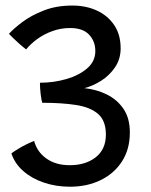

<svg xmlns="http://www.w3.org/2000/svg" viewBox="-20 -688 556 709"><path d="M238.5 1.5Q186.5 1.5 141.8 -13.8Q97 -29 65.8 -56.5Q34.5 -84 22 -121.5Q32.5 -129.5 47 -138.2Q61.5 -147 77.2 -154.8Q93 -162.5 106 -167.5Q117 -127 151.5 -102.5Q186 -78 237.5 -78Q296.5 -78 333.8 -107.5Q371 -137 371 -191Q371 -242 342.5 -267Q314 -292 261.5 -300.2Q209 -308.5 136 -308.5Q133 -318 130.2 -340Q127.5 -362 127.5 -382.5Q178 -382.5 224.8 -396Q271.5 -409.5 301.8 -435.5Q332 -461.5 332 -499.5Q332 -535.5 309 -560Q286 -584.5 239 -584.5Q204.5 -584.5 173.5 -573.2Q142.5 -562 117.5 -543.8Q92.5 -525.5 76.5 -505.5Q64 -515 50.8 -526.8Q37.5 -538.5 27.2 -548.8Q17 -559 13 -563Q30.5 -582.5 62.8 -606.8Q95 -631 141.5 -649.2Q188 -667.5 247 -667.5Q297.5 -667.5 337.8 -649Q378 -630.5 401.8 -595.2Q425.5 -560 425.5 -509.5Q425.5 -470 404.8 -439.5Q384 -409 353 -389.5Q322 -370 291.5 -362.5Q336 -358 374.2 -339.2Q412.5 -320.5 436 -286Q459.5 -251.5 459.5 -199Q459.5 -137 430.5 -92Q401.5 -47 351.5 -22.8Q301.5 1.5 238.5 1.5Z"/></svg>

Font: Grandstander Thin
Style: Regular
Weight: 400
Version: Version 1.200